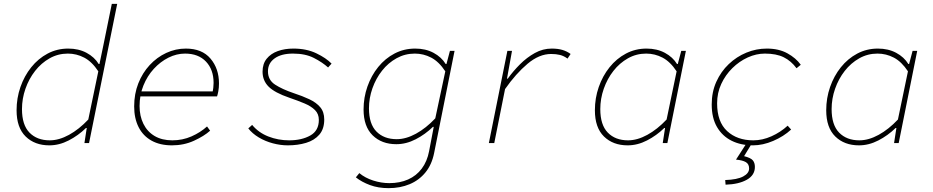

<svg xmlns="http://www.w3.org/2000/svg" viewBox="-20 -742 4840 996"><path d="M236 12Q160 12 113 -34Q66 -80 66 -170Q66 -233 86 -290.5Q106 -348 142 -393Q178 -438 227 -464Q276 -490 334 -490Q388 -490 429 -468Q470 -446 492 -410H496L516 -506L560 -722H588L442 0H418L430 -78H426Q386 -39 336.5 -13.5Q287 12 236 12ZM238 -14Q286 -14 338 -42.5Q390 -71 438 -122L490 -372Q457 -422 417 -443Q377 -464 332 -464Q281 -464 237.5 -439.5Q194 -415 162 -374Q130 -333 112 -281.5Q94 -230 94 -176Q94 -94 133 -54Q172 -14 238 -14Z M872 12Q810 12 766 -12.5Q722 -37 699 -82.5Q676 -128 676 -190Q676 -255 697.5 -309.5Q719 -364 756.5 -404.5Q794 -445 842.5 -467.5Q891 -490 944 -490Q1028 -490 1072 -438Q1116 -386 1116 -309Q1116 -287 1112.5 -268.5Q1109 -250 1106 -242H700L706 -268H1108L1082 -262Q1085 -274 1086.5 -287Q1088 -300 1088 -312Q1088 -381 1048.5 -422.5Q1009 -464 940 -464Q896 -464 854 -443Q812 -422 778 -385Q744 -348 724 -298.5Q704 -249 704 -192Q704 -140 724 -99.5Q744 -59 782 -36.5Q820 -14 874 -14Q927 -14 973.5 -34.5Q1020 -55 1054 -86L1070 -64Q1039 -36 986.5 -12Q934 12 872 12Z M1473 12Q1435 12 1395.5 1.5Q1356 -9 1322.5 -29Q1289 -49 1268 -76L1288 -94Q1321 -54 1372 -34Q1423 -14 1480 -14Q1545 -14 1589.5 -39Q1634 -64 1634 -120Q1634 -151 1614 -171Q1594 -191 1559.5 -205.5Q1525 -220 1481 -235Q1405 -261 1373.5 -292.5Q1342 -324 1342 -370Q1342 -411 1363.5 -437.5Q1385 -464 1421 -477Q1457 -490 1502 -490Q1570 -490 1621 -465.5Q1672 -441 1700 -412L1682 -392Q1652 -419 1608 -441.5Q1564 -464 1500 -464Q1439 -464 1404.5 -439Q1370 -414 1370 -372Q1370 -327 1407 -303Q1444 -279 1503 -259Q1549 -244 1585 -227Q1621 -210 1641.5 -185.5Q1662 -161 1662 -122Q1662 -73 1636.5 -43.5Q1611 -14 1568 -1Q1525 12 1473 12Z M1996 234Q1942 234 1899 218Q1856 202 1826 178L1844 156Q1874 181 1916 194.5Q1958 208 2000 208Q2054 208 2097 189Q2140 170 2168 132.5Q2196 95 2206 42L2230 -84H2226Q2186 -45 2136.5 -19.5Q2087 6 2036 6Q1960 6 1913 -40Q1866 -86 1866 -174Q1866 -236 1886 -293Q1906 -350 1942 -394.5Q1978 -439 2027 -464.5Q2076 -490 2134 -490Q2188 -490 2229 -468Q2270 -446 2292 -410H2296L2314 -478H2338L2232 52Q2220 112 2187 152.5Q2154 193 2105 213.5Q2056 234 1996 234ZM2038 -20Q2086 -20 2138 -48.5Q2190 -77 2238 -128L2290 -372Q2257 -422 2217 -443Q2177 -464 2132 -464Q2081 -464 2037.5 -440Q1994 -416 1962 -375.5Q1930 -335 1912 -284Q1894 -233 1894 -180Q1894 -99 1933 -59.5Q1972 -20 2038 -20Z M2516 0 2612 -478H2636L2610 -334H2614Q2642 -373 2677.5 -408.5Q2713 -444 2754.5 -467Q2796 -490 2842 -490Q2874 -490 2897.5 -483Q2921 -476 2940 -462L2924 -438Q2905 -452 2885 -457Q2865 -462 2839 -462Q2777 -462 2716.5 -411Q2656 -360 2600 -280L2544 0Z M3236 12Q3160 12 3113 -34Q3066 -80 3066 -170Q3066 -233 3086 -290.5Q3106 -348 3142 -393Q3178 -438 3227 -464Q3276 -490 3334 -490Q3388 -490 3429 -468Q3470 -446 3492 -410H3496L3514 -478H3538L3442 0H3418L3430 -78H3426Q3386 -39 3336.5 -13.5Q3287 12 3236 12ZM3238 -14Q3286 -14 3338 -42.5Q3390 -71 3438 -122L3490 -372Q3457 -422 3417 -443Q3377 -464 3332 -464Q3281 -464 3237.5 -439.5Q3194 -415 3162 -374Q3130 -333 3112 -281.5Q3094 -230 3094 -176Q3094 -94 3133 -54Q3172 -14 3238 -14Z M3886 12Q3823 12 3775 -12Q3727 -36 3699.5 -83Q3672 -130 3672 -200Q3672 -265 3696 -318Q3720 -371 3760.5 -409.5Q3801 -448 3852 -469Q3903 -490 3958 -490Q4020 -490 4064.5 -465.5Q4109 -441 4134 -406L4112 -388Q4084 -426 4045.5 -445Q4007 -464 3948 -464Q3903 -464 3859 -444Q3815 -424 3779 -388.5Q3743 -353 3721.5 -306.5Q3700 -260 3700 -206Q3700 -110 3752 -62Q3804 -14 3888 -14Q3935 -14 3982 -35Q4029 -56 4066 -90L4084 -70Q4045 -34 3991 -11Q3937 12 3886 12ZM3744 216 3742 192Q3804 190 3835 173.5Q3866 157 3866 132Q3866 109 3849 99Q3832 89 3798 86L3856 -4H3884L3840 68Q3875 77 3885.5 90Q3896 103 3896 124Q3896 167 3854 190.5Q3812 214 3744 216Z M4436 12Q4360 12 4313 -34Q4266 -80 4266 -170Q4266 -233 4286 -290.5Q4306 -348 4342 -393Q4378 -438 4427 -464Q4476 -490 4534 -490Q4588 -490 4629 -468Q4670 -446 4692 -410H4696L4714 -478H4738L4642 0H4618L4630 -78H4626Q4586 -39 4536.5 -13.5Q4487 12 4436 12ZM4438 -14Q4486 -14 4538 -42.5Q4590 -71 4638 -122L4690 -372Q4657 -422 4617 -443Q4577 -464 4532 -464Q4481 -464 4437.5 -439.5Q4394 -415 4362 -374Q4330 -333 4312 -281.5Q4294 -230 4294 -176Q4294 -94 4333 -54Q4372 -14 4438 -14Z"/></svg>

Font: Source Code Pro ExtraLight ExtraLight
Style: Italic
Weight: 250
Italic angle: -11°
Monospace: yes
Version: Version 1.016;hotconv 1.0.116;makeotfexe 2.5.65601